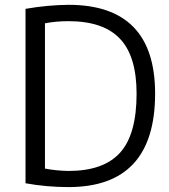

<svg xmlns="http://www.w3.org/2000/svg" viewBox="-20 -760 697 790"><path d="M542 -375Q542 -528.3 473.6 -600.6Q405.3 -672.9 261.7 -672.9Q210 -672.9 165 -664.1V-66.4Q210 -57.6 261.7 -56.6Q406.2 -56.6 474.1 -131.8Q542 -207 542 -375ZM618.2 -375Q618.2 9.8 261.7 9.8Q172.9 9.8 85 -5.9V-723.6Q174.8 -739.3 261.7 -740.2Q618.2 -740.2 618.2 -375Z"/></svg>

Font: Mgen+ 1c regular
Style: Regular
Weight: 400
Designer: [Source Han Sans]
Ryoko NISHIZUKA  (kana & ideographs); Paul D. Hunt (Latin, Greek & Cyrillic); Wenlong ZHANG  (bopomofo
Version: Version 1.059.20150602